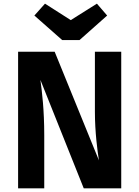

<svg xmlns="http://www.w3.org/2000/svg" viewBox="-20 -1030 761 1050"><path d="M510 -1010 367 -920 226 -1010 168 -945 320 -811H415L566 -945ZM643 -747H499V-419C499 -308 513 -204 521 -153L279 -747H79V0H222V-291C222 -429 210 -526 201 -593L438 0H643Z"/></svg>

Font: Glow Sans TC Normal
Style: Bold
Weight: 700
Designer: Ryoko NISHIZUKA (kana, bopomofo & ideographs); Paul D. Hunt (Latin, Greek & Cyrillic); Sandoll Communications, Soo-young
Version: Version 0.93